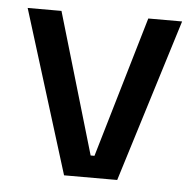

<svg xmlns="http://www.w3.org/2000/svg" viewBox="-42 -532 584 574"><g transform="rotate(5 250.0 -244.5)"><path d="M244.5 -66H256L380.5 -489H482L330 0H170.5L18.5 -489H120Z"/></g></svg>

Font: Anek Malayalam Medium Medium
Style: Regular
Weight: 500
Version: Version 1.003